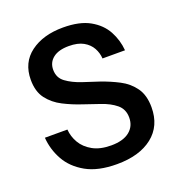

<svg xmlns="http://www.w3.org/2000/svg" viewBox="-124 -766 822 882"><g transform="rotate(-20 287.5 -324.5)"><path d="M300 12.5Q207.5 12.5 149.2 -20.4Q90.8 -53.3 62.1 -105Q33.3 -156.7 29.2 -215H139.2Q141.7 -180 160 -148.8Q178.3 -117.5 214.2 -97.5Q250 -77.5 304.2 -77.5Q362.5 -77.5 393.8 -102.5Q425 -127.5 425 -170Q425 -210.8 396.2 -234.6Q367.5 -258.3 322.5 -273.3L244.2 -300Q198.3 -315 155.8 -336.7Q113.3 -358.3 86.2 -393.8Q59.2 -429.2 59.2 -486.7Q59.2 -570.8 120.8 -616.7Q182.5 -662.5 280 -662.5Q360.8 -662.5 410.4 -634.6Q460 -606.7 484.2 -562.1Q508.3 -517.5 512.5 -466.7H402.5Q400.8 -494.2 387.5 -518.3Q374.2 -542.5 347.1 -557.9Q320 -573.3 275.8 -573.3Q225.8 -573.3 198.8 -552.1Q171.7 -530.8 171.7 -495Q171.7 -455.8 201.7 -433.8Q231.7 -411.7 276.7 -396.7L355.8 -370.8Q401.7 -355 443.3 -333.3Q485 -311.7 511.2 -275Q537.5 -238.3 537.5 -179.2Q537.5 -88.3 473.8 -37.9Q410 12.5 300 12.5Z"/></g></svg>

Font: Familjen Grotesk GF Medium
Style: Regular
Weight: 500
Designer: Anders Wikstroem, Jonas Baeckman, Matilda Gysing, Kristian Moeller
Foundry: Familjen STHLM AB
Version: Version 2.000; Beta; Release 4; Build 6